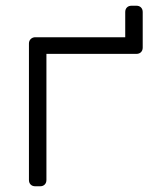

<svg xmlns="http://www.w3.org/2000/svg" viewBox="-20 -650 528 670"><path d="M142 -462V-22Q142 -12 136 -6Q130 0 120 0H103Q93 0 87 -6Q81 -12 81 -22V-498Q81 -507 86.5 -513Q92 -519 101 -520H417V-608Q417 -618 423 -624Q429 -630 439 -630H456Q466 -630 472 -624Q478 -618 478 -608V-484Q478 -474 472 -468Q466 -462 456 -462Z"/></svg>

Font: Hezaedrus Light
Style: Regular
Weight: 300
Designer: Hubert & Fischer
Foundry: Hubert & Fischer
Version: Version 1.10;September 3, 2019;FontCreator 11.5.0.2425 64-bi